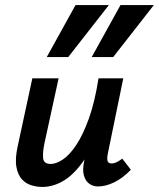

<svg xmlns="http://www.w3.org/2000/svg" viewBox="-20 -731 629 760"><path d="M147 9Q126 9 104.5 2.5Q83 -4 67 -21Q51 -38 45 -70Q39 -102 50 -152L108 -421H212L156 -164Q149 -131 150.5 -106.5Q152 -82 181 -82Q202 -82 228.5 -99.5Q255 -117 281.5 -156.5Q308 -196 331.5 -261Q355 -326 370 -421H429Q406 -303 374.5 -220.5Q343 -138 306 -87.5Q269 -37 229 -14Q189 9 147 9ZM368 7Q348 7 333 -4Q318 -15 312 -37Q306 -59 313 -92L383 -421H468L407 -124Q403 -105 405.5 -94.5Q408 -84 422 -84Q430 -84 439.5 -88Q449 -92 464 -103L498 -59Q465 -25 431.5 -9Q398 7 368 7ZM165 -505 279 -711H411L250 -505ZM343 -505 457 -711H589L428 -505Z"/></svg>

Font: Ysabeau
Style: Bold Italic
Weight: 700
Italic angle: -12°
Designer: Christian Thalmann (Catharsis Fonts)
Version: Version 2.002